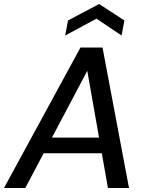

<svg xmlns="http://www.w3.org/2000/svg" viewBox="-37 -937 735 957"><path d="M-17 0 364 -700H474L606 0H501L398 -584L89 0ZM115 -173 156 -251H513L526 -173ZM288 -760 302 -835 457 -917 583 -835 569 -760 444 -844Z"/></svg>

Font: DM Sans 17pt Medium
Style: Italic
Weight: 500
Italic angle: -10°
Version: Version 4.004;gftools[0.9.30]